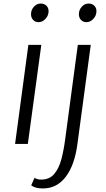

<svg xmlns="http://www.w3.org/2000/svg" viewBox="-20 -812 597 1083"><path d="M65 0 140 -559H213L137 0ZM197 -687Q179 -687 167 -699.5Q155 -712 155 -732Q155 -756 171.2 -774Q187.5 -792 209 -792Q229.5 -792 241.8 -780Q254 -768 254 -749Q254 -724.5 236.8 -705.8Q219.5 -687 197 -687ZM222 251Q177.5 251 156 233L175 191Q189 201 212 201Q259 201 285.8 169.5Q312.5 138 326.2 85.8Q340 33.5 348 -29L419 -559H492L417 -2Q401.5 118.5 351.2 184.8Q301 251 222 251ZM467 -687Q449 -687 437 -699.5Q425 -712 425 -732Q425 -756 441.2 -774Q457.5 -792 479 -792Q499.5 -792 511.8 -780Q524 -768 524 -749Q524 -724.5 506.8 -705.8Q489.5 -687 467 -687Z"/></svg>

Font: Merriweather Sans Light
Style: Italic
Weight: 300
Italic angle: -7.5°
Designer: Eben Sorkin
Foundry: Eben Sorkin
Version: Version 2.001; ttfautohint (v1.8.3)